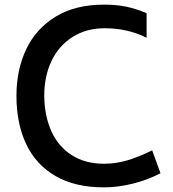

<svg xmlns="http://www.w3.org/2000/svg" viewBox="-20 -792 748 829"><path d="M51 -378Q51 -490 93 -579Q135 -668 220 -720Q305 -772 429 -772Q482 -772 523.5 -763.5Q565 -755 613 -735V-629Q531 -670 432 -670Q353 -670 293.5 -632.5Q234 -595 202.5 -529Q171 -463 171 -378Q172 -291 202 -225Q232 -159 290 -122Q348 -85 429 -85Q481 -85 531 -100Q581 -115 637 -143L673 -44Q615 -14 551 1.5Q487 17 429 17Q304 17 219.5 -32Q135 -81 93 -170Q51 -259 51 -378Z"/></svg>

Font: Biryani SemiBold
Style: Regular
Weight: 600
Designer: Dan Reynolds and Mathieu Réguer
Foundry: Dan Reynolds and Mathieu Réguer
Version: Version 1.004; ttfautohint (v1.1) -l 5 -r 5 -G 72 -x 0 -D la